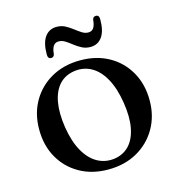

<svg xmlns="http://www.w3.org/2000/svg" viewBox="-100 -731 770 829"><g transform="rotate(-15 285.5 -316.5)"><path d="M287.5 -475.5Q359.5 -475.5 414.8 -444.5Q470 -413.5 501.2 -358.2Q532.5 -303 532.5 -231Q532.5 -161.5 500.8 -106.5Q469 -51.5 413 -20Q357 11.5 283.5 11.5Q211.5 11.5 156.2 -19.8Q101 -51 70 -106Q39 -161 39 -232.5Q39 -303 70.5 -357.8Q102 -412.5 157.8 -444Q213.5 -475.5 287.5 -475.5ZM321 -27Q362 -33 388 -61Q414 -89 423 -137Q432 -185 421.5 -250.5Q411 -316.5 386.8 -360.2Q362.5 -404 327.5 -423.5Q292.5 -443 250.5 -437Q209 -431 183 -403Q157 -375 148.2 -326.8Q139.5 -278.5 149.5 -213.5Q160 -147.5 184.5 -104Q209 -60.5 244 -41Q279 -21.5 321 -27ZM345.5 -519.5Q325 -519.5 307.8 -528.5Q290.5 -537.5 275.8 -549.2Q261 -561 247 -569.8Q233 -578.5 218.5 -578.5Q203 -578.5 194.8 -566.8Q186.5 -555 184.5 -531Q182 -517.5 169.5 -517.5Q154.5 -517.5 154.5 -537Q154.5 -589 173.5 -615.2Q192.5 -641.5 226 -641.5Q247 -641.5 264 -632.5Q281 -623.5 295.8 -612Q310.5 -600.5 324.5 -591.5Q338.5 -582.5 353 -582.5Q369 -582.5 377 -594.5Q385 -606.5 387 -630.5Q389.5 -643.5 402.5 -643.5Q417 -643.5 417 -624Q417 -572 398 -545.8Q379 -519.5 345.5 -519.5Z"/></g></svg>

Font: Fraunces 36pt
Style: Regular
Weight: 400
Version: Version 1.000;[b76b70a41]